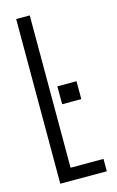

<svg xmlns="http://www.w3.org/2000/svg" viewBox="-123 -850 551 901"><g transform="rotate(-15 152.5 -400.0)"><path d="M53 0V-800H119V-60H279V0ZM158 -358V-445H251V-358Z"/></g></svg>

Font: Big Shoulders Display
Style: Regular
Weight: 400
Designer: Patric King
Foundry: XO Type Co
Version: Version 1.000; ttfautohint (v1.8.2)